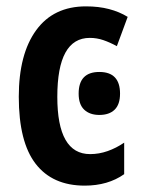

<svg xmlns="http://www.w3.org/2000/svg" viewBox="-20 -573 444 603"><path d="M246 10Q145 10 92 -58.5Q39 -127 39 -269Q39 -403 93.5 -478Q148 -553 250 -553Q290 -553 322.5 -544.5Q355 -536 381 -520L347 -428Q325 -440 304.5 -447Q284 -454 262 -454Q160 -454 160 -269Q160 -89 263 -89Q291 -89 318 -98.5Q345 -108 370 -125V-26Q319 10 246 10ZM292 -347Q357 -347 357 -279Q357 -245 340 -228.5Q323 -212 292 -212Q262 -212 244.5 -228.5Q227 -245 227 -279Q227 -347 292 -347Z"/></svg>

Font: Avrile Sans Condensed SemiBold
Style: Regular
Weight: 600
Width: 3
Designer: Monotype Design Team
Foundry: Monotype Imaging Inc.
Version: Version 2.001;September 10, 2019;FontCreator 11.5.0.2425 64-